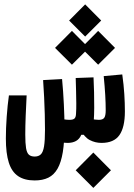

<svg xmlns="http://www.w3.org/2000/svg" viewBox="-20 -662 626 894"><path d="M141.6 178.2Q94.2 178.2 64.5 158.2Q34.7 138.2 21 95Q7.3 51.8 7.3 -17.1Q7.3 -64 11.2 -118.2Q15.1 -172.4 21.5 -217.8H104Q101.6 -171.4 99.6 -122.6Q97.7 -73.7 97.7 -35.2Q97.7 5.4 101.3 27.6Q105 49.8 114.5 58.3Q124 66.9 141.6 66.9Q159.7 66.9 170.2 56.6Q180.7 46.4 185.1 19.5Q189.5 -7.3 189.5 -57.1Q189.5 -90.8 188.5 -129.6Q187.5 -168.5 185.5 -209.2Q183.6 -250 180.7 -289.1L269 -293.9Q274.4 -237.8 277.3 -176.5Q280.3 -115.2 280.3 -72.8Q280.3 -2 272.5 46.1Q264.6 94.2 248 123.3Q231.4 152.3 205.1 165.3Q178.7 178.2 141.6 178.2ZM294.9 3.4Q274.9 3.4 260.3 -0.5Q245.6 -4.4 229.5 -13.2L243.7 -113.8Q263.7 -108.4 277.8 -106.2Q292 -104 303.2 -104Q320.8 -104 327.1 -110.4Q333.5 -116.7 334 -133.3Q335.4 -153.3 335.2 -180.4Q335 -207.5 334.2 -238Q333.5 -268.6 332.5 -298.8L415.5 -301.8Q417 -269 418 -231.9Q418.9 -194.8 418.7 -160.2Q418.5 -125.5 416.5 -99.6Q414.6 -75.2 408.4 -61Q402.3 -46.9 393.6 -34.2H358.4Q350.1 -14.6 334 -5.6Q317.9 3.4 294.9 3.4ZM452.6 3.4Q423.3 3.4 397.7 -10Q372.1 -23.4 356 -58.1L372.6 -121.1Q390.1 -114.3 405.3 -109.1Q420.4 -104 440.4 -104Q458.5 -104 465.3 -113.5Q472.2 -123 472.2 -148.4Q472.2 -180.7 470 -219.5Q467.8 -258.3 462.9 -307.6L549.3 -315.4Q556.2 -266.1 558.8 -224.1Q561.5 -182.1 561.5 -143.1Q561.5 -69.3 536.1 -33Q510.7 3.4 452.6 3.4ZM376.5 -491.7 301.8 -566.4 376.5 -641.6 451.2 -566.4ZM437 -360.8 358.4 -439 437 -518.1 515.6 -439ZM314.9 -360.8 236.3 -439 314.9 -518.1 393.6 -439ZM414.6 212.9 332.5 130.9 414.6 48.3 496.6 130.9Z"/></svg>

Font: Cascadia Code Medium
Style: Regular
Weight: 500
Monospace: yes
Designer: Aaron Bell
Foundry: Saja Typeworks
Version: Version 2407.024